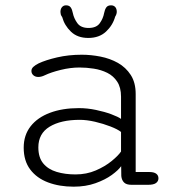

<svg xmlns="http://www.w3.org/2000/svg" viewBox="-20 -693 659 721"><path d="M474 1Q454.5 1 445.8 -7.8Q437 -16.5 435.5 -32L435 -69Q424.5 -54 399.8 -36Q375 -18 338.5 -5Q302 8 256.5 8Q203 8 160.5 -8Q118 -24 93.5 -56.5Q69 -89 69 -138.5Q69 -185.5 95 -218.8Q121 -252 167.8 -269.5Q214.5 -287 276 -287Q308 -287 340.2 -280.2Q372.5 -273.5 398 -264Q423.5 -254.5 434.5 -246.5V-330Q434.5 -364.5 420.2 -386.2Q406 -408 382.8 -419.5Q359.5 -431 332.2 -435.2Q305 -439.5 278.5 -439.5Q244.5 -439.5 208 -430.5Q171.5 -421.5 148.5 -410.5Q141.5 -407 135.2 -405.5Q129 -404 124 -404Q112.5 -404 105.2 -410.5Q98 -417 98 -426.5Q98 -435.5 105.5 -442.2Q113 -449 125 -455Q151.5 -467.5 194.5 -477.5Q237.5 -487.5 287 -487.5Q321.5 -487.5 357.2 -480.5Q393 -473.5 422.8 -456.8Q452.5 -440 471 -411.5Q489.5 -383 489.5 -340V-47H541.5Q558 -47 566.5 -40.8Q575 -34.5 575 -23.5Q575 -12.5 566 -5.8Q557 1 536 1ZM434.5 -197.5Q422 -207.5 395 -218Q368 -228.5 336.8 -235.8Q305.5 -243 279.5 -243Q208.5 -243 166.2 -217.2Q124 -191.5 124 -139.5Q124 -101.5 142.5 -79.2Q161 -57 192.8 -47.5Q224.5 -38 263.5 -38Q305 -38 339.8 -53Q374.5 -68 399.2 -88.2Q424 -108.5 434.5 -124ZM397 -673Q407 -673 412.8 -666.5Q418.5 -660 418.5 -648.5Q418.5 -644.5 417 -639.8Q415.5 -635 412.5 -630.5Q403.5 -598 378 -574.2Q352.5 -550.5 311.5 -550.5Q271 -550.5 246.5 -574Q222 -597.5 213.5 -629Q209.5 -634 208.2 -639Q207 -644 207 -648Q207 -659.5 212.8 -666.2Q218.5 -673 228 -673Q240 -673 245.5 -665.2Q251 -657.5 253.5 -644Q257.5 -624 270.5 -606Q283.5 -588 312.5 -588Q342 -588 354.8 -606Q367.5 -624 371 -644Q373.5 -657 379 -665Q384.5 -673 397 -673Z"/></svg>

Font: Sono Monospace Light
Style: Regular
Weight: 300
Version: Version 2.112